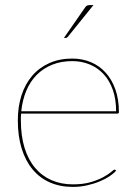

<svg xmlns="http://www.w3.org/2000/svg" viewBox="-20 -728 540 754"><path d="M264 -498Q302.5 -498 336 -484.2Q369.5 -470.5 394.2 -443.5Q419 -416.5 433 -377.2Q447 -338 447 -287Q447 -284.5 445.2 -283.2Q443.5 -282 441 -282H63Q62 -275 62 -268.5Q62 -262 62 -255Q62 -194 76.5 -147.2Q91 -100.5 117.8 -68.8Q144.5 -37 182.2 -20.5Q220 -4 266 -4Q307.5 -4 337.2 -13Q367 -22 386.8 -33Q406.5 -44 416.8 -53Q427 -62 430 -62Q432 -62 434 -60L436 -58Q427.5 -47.5 410.8 -36.2Q394 -25 371.2 -15.5Q348.5 -6 321.5 0Q294.5 6 266 6Q215.5 6 175.5 -11.8Q135.5 -29.5 107.8 -63Q80 -96.5 65 -145Q50 -193.5 50 -255Q50 -309 64.5 -353.8Q79 -398.5 106.5 -430.5Q134 -462.5 173.8 -480.2Q213.5 -498 264 -498ZM264 -488Q220 -488 184.8 -473.8Q149.5 -459.5 124 -433.8Q98.5 -408 83.2 -371.5Q68 -335 63.5 -291H436Q436 -338.5 423 -375.2Q410 -412 386.8 -437Q363.5 -462 332 -475Q300.5 -488 264 -488ZM347 -708 246 -583Q242.5 -579 238 -579H231L313 -697Q317.5 -704 321.5 -706Q325.5 -708 334 -708Z"/></svg>

Font: Lato Hairline
Style: Regular
Weight: 250
Designer: Lukasz Dziedzic
Foundry: Lukasz Dziedzic
Version: Version 1.104; Western+Polish opensource